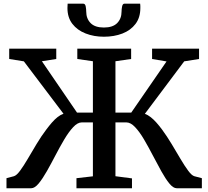

<svg xmlns="http://www.w3.org/2000/svg" viewBox="-20 -1002 1109 1022"><path d="M14.5 0V-53.5L54 -64Q68 -68 86.8 -93.2Q105.5 -118.5 127.5 -156Q149.5 -193.5 174.5 -235.2Q199.5 -277 226.5 -312.5Q241.5 -332.5 256.2 -349.5Q271 -366.5 286.5 -378.8Q302 -391 318 -396.5L107 -675.5L29 -688V-743H279.5V-688L203 -676L390 -402.5H474.5V-676L391.5 -688V-743H678V-688L594.5 -676V-402.5H678.5L866.5 -675L789.5 -688V-743H1039.5V-688L960.5 -675.5L751 -396Q767 -390.5 782.5 -378.2Q798 -366 813 -349Q828 -332 842.5 -312.5Q869 -276.5 894 -234.8Q919 -193 941 -155.8Q963 -118.5 981.8 -93.2Q1000.5 -68 1014.5 -64L1054.5 -53.5V0H920.5Q902 0 881.2 -25.5Q860.5 -51 838.5 -90.8Q816.5 -130.5 793.2 -175.2Q770 -220 746.5 -260Q723 -300 699.2 -325.2Q675.5 -350.5 652.5 -350.5H594.5V-64L682.5 -52.5V0H387V-53.5L474.5 -63.5V-350.5H415.5Q393 -350.5 369.5 -325.2Q346 -300 322.2 -260Q298.5 -220 275.2 -175.2Q252 -130.5 229.5 -90.8Q207 -51 186 -25.5Q165 0 146 0ZM422.5 -982.5Q433.5 -982.5 436.2 -968Q439 -953.5 439 -940Q439 -903 462.2 -879.2Q485.5 -855.5 533 -855.5Q580.5 -855.5 603.8 -879.2Q627 -903 627 -940Q627 -953.5 630 -968Q633 -982.5 642.5 -982.5H726Q727 -977 727 -971Q727 -965 727 -959Q727 -908.5 701.2 -874.5Q675.5 -840.5 631.5 -823.5Q587.5 -806.5 533 -806.5Q480 -806.5 435.8 -823.8Q391.5 -841 365.2 -875Q339 -909 339 -959Q339 -965 339.5 -971Q340 -977 340 -982.5Z"/></svg>

Font: Merriweather 20pt SemiBold
Style: Regular
Weight: 600
Version: Version 2.100